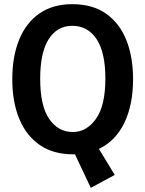

<svg xmlns="http://www.w3.org/2000/svg" viewBox="-20 -729 698 922"><path d="M330 12Q235.5 12 170.8 -32.8Q106 -77.5 72.5 -158.5Q39 -239.5 39 -349Q39 -457.5 72 -538.5Q105 -619.5 169.2 -664.2Q233.5 -709 327 -709Q424.5 -709 489.2 -663.5Q554 -618 586.5 -537Q619 -456 619 -349Q619 -226 577 -139Q535 -52 455 -14L531 111L416 173L340 12Q335 12 330 12ZM330 -95Q395.5 -95 440.8 -158.2Q486 -221.5 486 -352Q486 -477.5 443.8 -541.2Q401.5 -605 327 -605Q254.5 -605 213.8 -541Q173 -477 173 -351Q173 -220.5 216.2 -157.8Q259.5 -95 330 -95Z"/></svg>

Font: Alatsi
Style: Regular
Weight: 400
Designer: Spyros Zevelakis, Eben Sorkin
Foundry: www.sorkintype.com
Version: Version 1.008; ttfautohint (v1.8.4.7-5d5b)